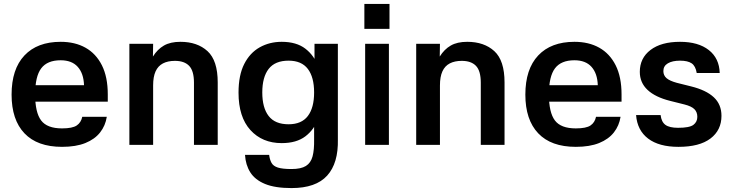

<svg xmlns="http://www.w3.org/2000/svg" viewBox="-20 -738 3731 978"><path d="M107 -304H408Q406 -364 376 -397.5Q346 -431 289 -431Q221 -431 190 -390Q159 -349 159 -257Q159 -165 189.5 -124.5Q220 -84 296 -84Q349 -84 371 -99Q393 -114 399 -143H524Q517 -98 490 -63.5Q463 -29 415 -9.5Q367 10 296 10Q170 10 104.5 -59Q39 -128 39 -256Q39 -386 104.5 -455.5Q170 -525 289 -525Q362 -525 415.5 -495Q469 -465 499 -405.5Q529 -346 529 -257V-220H106Z M760 0H639V-515H760L759 -450Q782 -487 815 -506Q848 -525 899 -525Q985 -525 1037 -477.5Q1089 -430 1089 -318V0H968V-317Q968 -377 943.5 -402.5Q919 -428 871 -428Q835 -428 810 -415Q785 -402 772.5 -374.5Q760 -347 760 -303Z M1415 -9Q1316 -9 1255.5 -75.5Q1195 -142 1195 -266Q1195 -355 1224 -412Q1253 -469 1303 -497Q1353 -525 1415 -525Q1490 -525 1535.5 -490Q1581 -455 1602 -396.5Q1623 -338 1623 -266Q1623 -195 1602 -136.5Q1581 -78 1535.5 -43.5Q1490 -9 1415 -9ZM1450 -105Q1516 -105 1548 -147Q1580 -189 1580 -267Q1580 -345 1548 -387Q1516 -429 1450 -429Q1381 -429 1348.5 -387Q1316 -345 1316 -267Q1316 -189 1348.5 -147Q1381 -105 1450 -105ZM1582 -515H1701V-19H1580V-411L1582 -418ZM1701 -29Q1704 93 1646.5 156.5Q1589 220 1465 220Q1381 220 1330 199Q1279 178 1255 140Q1231 102 1228 51H1351Q1354 75 1363 91.5Q1372 108 1395.5 115.5Q1419 123 1465 123Q1513 123 1538 107.5Q1563 92 1572 59Q1581 26 1580 -29Z M1961 -515V0H1840V-515ZM1836 -718H1964V-591H1836Z M2221 0H2100V-515H2221L2220 -450Q2243 -487 2276 -506Q2309 -525 2360 -525Q2446 -525 2498 -477.5Q2550 -430 2550 -318V0H2429V-317Q2429 -377 2404.5 -402.5Q2380 -428 2332 -428Q2296 -428 2271 -415Q2246 -402 2233.5 -374.5Q2221 -347 2221 -303Z M2724 -304H3025Q3023 -364 2993 -397.5Q2963 -431 2906 -431Q2838 -431 2807 -390Q2776 -349 2776 -257Q2776 -165 2806.5 -124.5Q2837 -84 2913 -84Q2966 -84 2988 -99Q3010 -114 3016 -143H3141Q3134 -98 3107 -63.5Q3080 -29 3032 -9.5Q2984 10 2913 10Q2787 10 2721.5 -59Q2656 -128 2656 -256Q2656 -386 2721.5 -455.5Q2787 -525 2906 -525Q2979 -525 3032.5 -495Q3086 -465 3116 -405.5Q3146 -346 3146 -257V-220H2723Z M3529 -366Q3523 -402 3503 -415.5Q3483 -429 3444 -429Q3405 -429 3382 -415.5Q3359 -402 3359 -376Q3359 -354 3375 -340Q3391 -326 3428 -316L3500 -298Q3577 -279 3616 -242.5Q3655 -206 3655 -148Q3655 -75 3599 -32.5Q3543 10 3436 10Q3337 10 3281.5 -32Q3226 -74 3220 -152H3345Q3349 -117 3369.5 -102Q3390 -87 3434 -87Q3492 -87 3512 -102Q3532 -117 3532 -143Q3532 -167 3517 -182Q3502 -197 3466 -206L3394 -224Q3318 -243 3278.5 -280Q3239 -317 3239 -372Q3239 -442 3293.5 -483.5Q3348 -525 3444 -525Q3537 -525 3590.5 -483Q3644 -441 3646 -366Z"/></svg>

Font: Asta Sans
Style: Bold
Weight: 700
Designer: 42dot
Version: Version 1.000